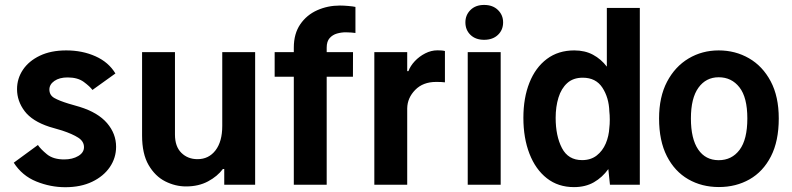

<svg xmlns="http://www.w3.org/2000/svg" viewBox="-20 -760 3259 790"><path d="M50.1 -393.1Q50.1 -436.8 74.4 -473Q98.7 -509.2 144.2 -530.9Q189.6 -552.6 252.5 -552.6Q318.9 -552.6 372.9 -528.4Q426.8 -504.3 454.9 -457.7L360.4 -389.9Q350.1 -404.1 324.9 -422.8Q299.7 -441.4 258.2 -441.4Q224.4 -441.4 203.8 -427Q183.2 -412.6 183.2 -391.7Q183.2 -368.3 203.7 -356.7Q224.1 -345.2 261.4 -333.8L307.9 -320.3Q383.2 -296.9 420.5 -253.4Q457.7 -209.9 457.7 -156.2Q457.7 -110.4 432 -72.6Q406.2 -34.8 359.4 -12.3Q312.5 10.3 248.6 10.3Q187.5 10.3 129.3 -13.3Q71 -36.9 36.6 -90.6L136 -163.4Q147 -146.7 172.9 -125.4Q198.9 -104 244 -104Q278.4 -104 302 -118.1Q325.6 -132.1 325.6 -154.5Q325.6 -178.3 302 -193.5Q278.4 -208.8 235.4 -223L183.2 -238.3Q112.6 -261.4 81.3 -302.7Q50.1 -344.1 50.1 -393.1Z M894.5 -241.8V-545.5H1029.8V0H902.7V-64.6H897Q874.6 -34.4 835.9 -13.7Q797.2 7.1 745.4 7.1Q701.3 7.1 659.8 -13.8Q618.3 -34.8 591.4 -81Q564.6 -127.1 564.6 -202.4V-545.5H699.9V-206.3Q699.9 -157 726.4 -131Q752.8 -105.1 792.6 -105.1Q838.8 -105.1 866.7 -141.3Q894.5 -177.6 894.5 -241.8Z M1324.2 0H1188.9V-444.2H1110.1V-545.5H1188.9V-563.9Q1188.9 -621.4 1215.4 -660Q1241.8 -698.5 1285.2 -717.9Q1328.5 -737.2 1378.2 -737.2Q1394.5 -737.2 1413.9 -735.4Q1433.2 -733.7 1442.5 -731.5V-624.3Q1433.9 -625.4 1424.9 -626.2Q1415.8 -627.1 1402.3 -627.1Q1384.6 -627.1 1366.5 -622Q1348.4 -616.8 1336.3 -603.2Q1324.2 -589.5 1324.2 -563.9V-545.5H1432.5L1432.2 -444.2H1324.2Z M1810.7 -550.1V-421.2Q1804.3 -422.2 1794.2 -422.6Q1784.1 -422.9 1774.1 -422.9Q1720.5 -422.9 1688.4 -390.1Q1656.2 -357.2 1655.5 -314.3V0H1520.2V-545.5H1655.5V-467.3H1660.5Q1668.3 -488.6 1686.6 -508.2Q1704.9 -527.7 1729.4 -540.3Q1753.9 -552.9 1779.8 -552.9Q1786.9 -552.9 1795.8 -552.4Q1804.7 -551.8 1810.7 -550.1Z M1894.9 -668Q1894.9 -698.2 1915.8 -718.9Q1936.8 -739.7 1971.9 -739.7Q2007.5 -739.7 2028.8 -718.9Q2050.1 -698.2 2050.1 -668Q2050.1 -636.7 2028.8 -616.5Q2007.5 -596.2 1971.9 -596.2Q1936.8 -596.2 1915.8 -616.5Q1894.9 -636.7 1894.9 -668ZM2040.1 -545.5V0H1904.5V-545.5Z M2133.5 -275.2Q2133.5 -357.2 2158.4 -419.7Q2183.2 -482.2 2230.1 -517.4Q2277 -552.6 2343 -552.6Q2386.7 -552.6 2419.9 -534.8Q2453.1 -517 2476.9 -485.8V-727.3H2612.6V0H2489.7L2483 -64.3Q2458.5 -30.2 2423.7 -10.1Q2388.8 9.9 2341.6 9.9Q2276.6 9.9 2230.1 -26.5Q2183.6 -62.9 2158.6 -127.3Q2133.5 -191.8 2133.5 -275.2ZM2266.3 -275.2Q2266.3 -200.6 2292.1 -150.9Q2317.8 -101.2 2375 -101.2Q2410.9 -101.2 2435.2 -120.2Q2459.5 -139.2 2472.5 -169.7Q2485.4 -200.3 2487.2 -234.7Q2489 -247.9 2489 -267.8Q2489 -287.6 2487.2 -301.5Q2485.4 -358.3 2458.6 -399.3Q2431.8 -440.3 2377.8 -440.3Q2338.4 -440.3 2313.9 -418.1Q2289.4 -396 2277.9 -358.5Q2266.3 -321 2266.3 -275.2Z M2937.9 9.6Q2867.5 9.6 2811.8 -22.5Q2756 -54.7 2723.9 -117.5Q2691.8 -180.4 2691.8 -272.7Q2691.8 -361.2 2724.6 -423.7Q2757.5 -486.2 2813.2 -519.4Q2869 -552.6 2937.1 -552.6Q3005.7 -552.6 3061.8 -520.2Q3117.9 -487.9 3151.1 -425.4Q3184.3 -362.9 3184.3 -272.7Q3184.3 -179.3 3152 -116.5Q3119.7 -53.6 3063.9 -22Q3008.2 9.6 2937.9 9.6ZM2937.1 -100.9Q2991.1 -100.9 3023.1 -143.5Q3055 -186.1 3055 -272.7Q3055 -359.4 3022.5 -400.7Q2990.1 -442.1 2937.1 -442.1Q2884.9 -442.1 2853.9 -399.3Q2822.8 -356.5 2822.8 -272.7Q2822.8 -188.9 2852.8 -144.9Q2882.8 -100.9 2937.1 -100.9Z"/></svg>

Font: Interface
Style: Bold
Weight: 700
Designer: Rasmus Andersson
Foundry: rsms
Version: Version 1.8